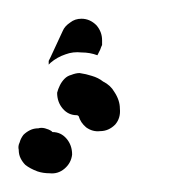

<svg xmlns="http://www.w3.org/2000/svg" viewBox="-35 -43 205 205"><path d="M6 94Q1 94 -3 96Q-7 98 -10 101Q-13 105 -14 109Q-16 113 -15 117Q-15 122 -13 126Q-11 130 -8 133Q-3 137 5 140Q11 142 18 142Q27 143 34 137Q41 131 42 122Q42 112 36 105Q30 98 21 98Q20 97 20 97Q17 95 13 94Q9 93 6 94ZM72 97Q81 97 88 90Q94 83 93 73Q93 64 87 55Q83 48 75 44Q70 40 63 38Q57 36 50 35Q46 35 41 37Q37 38 34 41Q31 44 29 48Q27 52 26 56Q26 66 32 73Q38 80 47 80Q48 80 49 81Q51 88 57 93Q64 98 72 97ZM52 13Q61 13 69 16Q69 16 69 16L72 10Q73 7 74 5Q74 2 74 0Q74 -9 68 -16Q61 -23 52 -23Q45 -23 40 -19Q34 -15 32 -10L19 18Q18 20 17 22Q17 24 17 26Q18 25 19 24Q26 18 35 15Q43 12 52 13Z"/></svg>

Font: FRB American Cursive Guidelines Dashed Extrabold
Style: Bold Italic
Weight: 800
Italic angle: -25°
Version: Version 2.0;Modular Font Editor K font №1